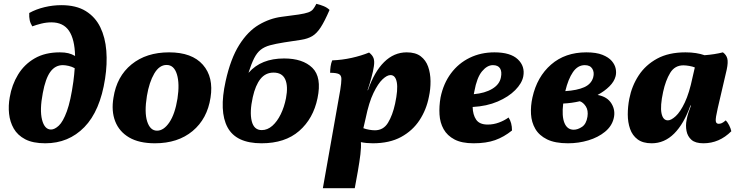

<svg xmlns="http://www.w3.org/2000/svg" viewBox="-20 -741 3870 1005"><path d="M217 9Q152 9 112 -12Q72 -33 52 -68Q32 -103 27.5 -145.5Q23 -188 31 -232Q42 -297 74.5 -350.5Q107 -404 161.5 -435.5Q216 -467 293 -467Q319 -467 337.5 -462.5Q356 -458 373 -448Q371 -536 341 -580Q311 -624 249 -624Q223 -624 196.5 -617.5Q170 -611 149 -603Q139 -619 135.5 -635.5Q132 -652 133 -673Q169 -693 213 -703.5Q257 -714 301 -714Q379 -714 429 -683Q479 -652 505 -598.5Q531 -545 536.5 -475.5Q542 -406 530 -329Q504 -160 421.5 -75.5Q339 9 217 9ZM204 -254Q187 -166 200 -114.5Q213 -63 247 -63Q266 -63 288 -83.5Q310 -104 330 -158.5Q350 -213 364 -314Q369 -352 371 -384Q357 -392 339.5 -396Q322 -400 309 -400Q269 -400 243.5 -365Q218 -330 204 -254Z M791 9Q708 9 656 -21.5Q604 -52 583 -106Q562 -160 574 -230Q591 -341 668.5 -404Q746 -467 865 -467Q985 -467 1042 -402Q1099 -337 1082 -230Q1065 -119 988 -55Q911 9 791 9ZM802 -57Q837 -57 866.5 -100.5Q896 -144 909 -225Q921 -303 906 -352Q891 -401 852 -401Q814 -401 787.5 -356Q761 -311 749 -239Q735 -153 750.5 -105Q766 -57 802 -57Z M1349 9Q1216 9 1171 -74.5Q1126 -158 1161 -316Q1187 -434 1232 -505.5Q1277 -577 1334.5 -611Q1392 -645 1454 -653Q1511 -660 1543.5 -665Q1576 -670 1593 -676Q1610 -682 1618.5 -692.5Q1627 -703 1636 -721Q1657 -716 1675 -708.5Q1693 -701 1705 -689Q1679 -629 1658.5 -597.5Q1638 -566 1614.5 -552Q1591 -538 1556 -532.5Q1521 -527 1467 -519Q1423 -512 1393.5 -504Q1364 -496 1344.5 -480.5Q1325 -465 1310.5 -436.5Q1296 -408 1281 -361H1282Q1347 -435 1467 -435Q1565 -435 1615 -386Q1665 -337 1642 -227Q1620 -120 1546 -55.5Q1472 9 1349 9ZM1350 -60Q1380 -60 1405.5 -82.5Q1431 -105 1449.5 -143Q1468 -181 1477 -227Q1489 -290 1473 -325.5Q1457 -361 1412 -361Q1370 -361 1343.5 -328Q1317 -295 1303 -232Q1286 -155 1297.5 -107.5Q1309 -60 1350 -60Z M1670 244 1761 -270Q1767 -308 1767 -327.5Q1767 -347 1753.5 -353.5Q1740 -360 1708 -360Q1708 -376 1710.5 -393.5Q1713 -411 1719 -425Q1771 -427 1820.5 -438Q1870 -449 1912 -466Q1930 -452 1935.5 -436Q1941 -420 1937 -394Q1934 -371 1924 -334.5Q1914 -298 1906 -275L1904 -269H1906Q1939 -365 1990.5 -416Q2042 -467 2109 -467Q2155 -467 2182 -446.5Q2209 -426 2221 -392Q2233 -358 2233.5 -316.5Q2234 -275 2225 -234Q2212 -167 2176 -112Q2140 -57 2079.5 -24Q2019 9 1931 9Q1898 9 1869 3Q1871 29 1866.5 66.5Q1862 104 1853 156L1837 244ZM1894 -122 1882 -70Q1895 -65 1912 -62Q1929 -59 1942 -59Q1987 -59 2011 -98.5Q2035 -138 2048 -198Q2064 -272 2057 -310Q2050 -348 2024 -348Q2006 -348 1982.5 -326Q1959 -304 1935 -254.5Q1911 -205 1894 -122Z M2459 9Q2397 9 2359 -11Q2321 -31 2302 -65Q2283 -99 2280.5 -142Q2278 -185 2286 -231Q2301 -304 2340.5 -357Q2380 -410 2438.5 -438.5Q2497 -467 2568 -467Q2652 -467 2690.5 -430.5Q2729 -394 2719 -341Q2712 -305 2677 -269.5Q2642 -234 2585 -209.5Q2528 -185 2454 -181Q2455 -140 2472.5 -114.5Q2490 -89 2533 -89Q2563 -89 2591.5 -99.5Q2620 -110 2642 -126Q2660 -99 2660 -58Q2618 -24 2571.5 -7.5Q2525 9 2459 9ZM2463 -263Q2462 -255 2460 -248Q2518 -253 2556.5 -276Q2595 -299 2602 -336Q2608 -366 2597.5 -383Q2587 -400 2560 -400Q2530 -400 2503 -367.5Q2476 -335 2463 -263Z M2953 9Q2885 9 2843.5 -11.5Q2802 -32 2782 -66.5Q2762 -101 2759.5 -143.5Q2757 -186 2767 -231Q2791 -339 2864.5 -403Q2938 -467 3049 -467Q3101 -467 3133.5 -454Q3166 -441 3182.5 -421.5Q3199 -402 3203 -380.5Q3207 -359 3202 -341Q3195 -314 3170 -289Q3145 -264 3108 -244Q3159 -235 3181 -198.5Q3203 -162 3192 -120Q3182 -80 3146.5 -51Q3111 -22 3060 -6.5Q3009 9 2953 9ZM3041 -400Q3004 -400 2979 -363.5Q2954 -327 2939 -264Q3001 -268 3038 -284.5Q3075 -301 3085 -336Q3092 -362 3080.5 -381Q3069 -400 3041 -400ZM3055 -130Q3060 -163 3046.5 -184Q3033 -205 3015 -211Q2972 -201 2928 -199Q2920 -133 2934.5 -97.5Q2949 -62 2983 -62Q3004 -62 3026.5 -77Q3049 -92 3055 -130Z M3764 -467Q3782 -454 3787 -434.5Q3792 -415 3784 -377L3737 -175Q3725 -123 3726.5 -108Q3728 -93 3742 -93Q3750 -93 3758 -96.5Q3766 -100 3779 -111Q3788 -102 3796.5 -85.5Q3805 -69 3808 -54Q3745 9 3662 9Q3620 9 3599.5 -9Q3579 -27 3573.5 -55.5Q3568 -84 3574 -113Q3577 -131 3583 -149.5Q3589 -168 3597 -189H3594Q3560 -93 3509 -42Q3458 9 3391 9Q3345 9 3317.5 -11.5Q3290 -32 3278 -66.5Q3266 -101 3266 -142Q3266 -183 3274 -224Q3287 -291 3323 -346Q3359 -401 3419.5 -434Q3480 -467 3568 -467Q3598 -467 3623 -463Q3648 -459 3668 -452Q3721 -456 3764 -467ZM3451 -260Q3435 -186 3442.5 -148.5Q3450 -111 3476 -111Q3493 -111 3517 -133Q3541 -155 3564.5 -204.5Q3588 -254 3605 -336L3617 -388Q3605 -393 3587.5 -396Q3570 -399 3557 -399Q3512 -399 3488 -359.5Q3464 -320 3451 -260Z"/></svg>

Font: Vollkorn ExtraBold
Style: Italic
Weight: 800
Italic angle: -11°
Designer: Friedrich Althausen
Foundry: Friedrich Althausen
Version: Version 5.000; ttfautohint (v1.8.3)